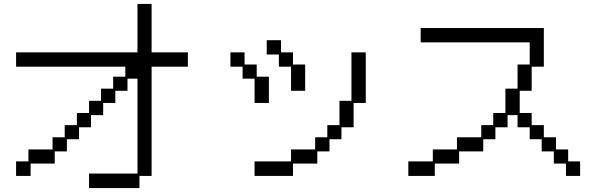

<svg xmlns="http://www.w3.org/2000/svg" viewBox="-20 -869 3040 979"><path d="M62 -46H125V-107H248V-169H310V-231H372V-293H434V-355H495V-417H557V-478H619V-529H62V-602H681V-849H753V-602H938V-529H753V28H691V90H434V16H681V-468H630V-406H568V-344H506V-282H444V-220H383V-159H321V-97H259V-35H136V28H62Z M1464 -529H1402V-591H1340V-664H1413V-602H1474V-540H1536V-406H1464ZM1278 -46H1464V-107H1587V-169H1649V-231H1711V-355H1772V-602H1845V-344H1783V-220H1721V-159H1660V-97H1598V-35H1474V28H1278ZM1278 -468H1217V-529H1155V-602H1227V-540H1289V-478H1351V-344H1278Z M2062 -46H2187V-107H2310V-169H2434V-231H2495V-293H2557V-417H2619V-540H2681V-653H2125V-726H2753V-529H2691V-406H2630V-293H2691V-231H2753V-169H2815V-107H2877V-46H2938V28H2866V-35H2804V-97H2742V-159H2681V-220H2619V-282H2568V-220H2506V-159H2444V-97H2321V-35H2197V28H2062Z"/></svg>

Font: DotGothic16
Style: Regular
Weight: 400
Designer: Fontworks Inc.
Foundry: Fontworks Inc.
Version: Version 1.100